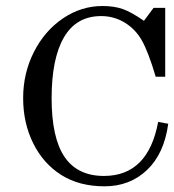

<svg xmlns="http://www.w3.org/2000/svg" viewBox="-20 -620 591 652"><path d="M551.3 -199.7Q537.6 -98.1 479.2 -42.7Q420.9 12.7 335 12.7Q249 12.7 188 -25.9Q127 -64.5 92.8 -133.3Q58.6 -202.1 58.6 -286.9Q58.6 -371.6 95.2 -443.6Q131.8 -515.6 193.8 -557.6Q255.9 -599.6 328.1 -599.6Q368.2 -599.6 397.5 -589.1Q426.8 -578.6 468.8 -549.3L501.5 -593.3H541V-359.4H508.8Q483.4 -444.8 461.4 -483.2Q439.5 -521.5 403.1 -543.5Q366.7 -565.4 323.7 -565.4Q239.3 -565.4 197.3 -493.4Q155.3 -421.4 155.3 -286.6Q155.3 -151.9 199.2 -87.2Q243.2 -22.5 333 -22.5Q482.9 -22.5 517.1 -206.1Z"/></svg>

Font: RIT Rachana
Style: Regular
Weight: 400
Designer: Hussain KH
Version: 1.4.7